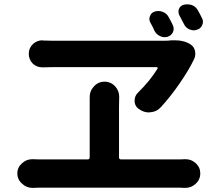

<svg xmlns="http://www.w3.org/2000/svg" viewBox="-20 -871 1040 902"><path d="M928.7 -786.1Q933.6 -777.3 933.6 -768.6Q933.6 -760.7 929.7 -752.9Q922.9 -736.3 905.3 -731.4Q897.5 -728.5 890.6 -728.5Q879.9 -728.5 869.1 -733.4Q851.6 -741.2 843.8 -758.8Q834 -778.3 823.2 -797.9Q818.4 -806.6 818.4 -815.4Q818.4 -821.3 820.3 -828.1Q826.2 -843.8 842.8 -848.6Q851.6 -850.6 859.4 -850.6Q870.1 -850.6 879.9 -847.7Q899.4 -840.8 909.2 -823.2Q918.9 -806.6 928.7 -786.1ZM792 -752.9Q795.9 -744.1 795.9 -736.3Q795.9 -728.5 793 -720.7Q785.2 -704.1 767.6 -698.2Q760.7 -696.3 752.9 -696.3Q742.2 -696.3 732.4 -701.2Q714.8 -709 706.1 -725.6Q697.3 -746.1 686.5 -764.6Q681.6 -773.4 681.6 -782.2Q681.6 -789.1 684.6 -794.9Q690.4 -811.5 706.1 -816.4Q714.8 -819.3 723.6 -819.3Q734.4 -819.3 744.1 -815.4Q762.7 -808.6 771.5 -792Q782.2 -773.4 792 -752.9ZM719.7 -547.9Q721.7 -550.8 720.2 -553.2Q718.8 -555.7 714.8 -555.7H234.4Q215.8 -555.7 182.6 -554.7Q180.7 -554.7 178.7 -554.7Q153.3 -554.7 134.8 -571.3Q115.2 -590.8 115.2 -618.2Q115.2 -645.5 134.8 -664.1Q154.3 -681.6 178.7 -681.6Q180.7 -681.6 182.6 -680.7Q206.1 -679.7 223.6 -679.7H756.8Q771.5 -679.7 785.2 -681.6Q794.9 -681.6 803.7 -681.6Q846.7 -681.6 877 -661.1Q892.6 -650.4 896.5 -629.9Q897.5 -624 897.5 -618.2Q897.5 -604.5 890.6 -590.8Q867.2 -542 824.2 -479.5Q781.2 -417 735.4 -367.2Q715.8 -345.7 687.5 -343.8Q683.6 -342.8 679.7 -342.8Q655.3 -342.8 634.8 -357.4Q612.3 -371.1 612.3 -398.4Q612.3 -420.9 628.9 -436.5Q684.6 -491.2 719.7 -547.9ZM539.1 -131.8Q539.1 -122.1 548.8 -122.1H826.2Q836.9 -122.1 847.7 -123Q849.6 -123 852.5 -123Q878.9 -123 899.4 -104.5Q920.9 -85 920.9 -56.6Q920.9 -27.3 899.4 -7.8Q878.9 11.7 850.6 11.7Q849.6 11.7 847.7 11.7Q835 10.7 826.2 10.7H163.1Q149.4 10.7 134.8 11.7Q133.8 11.7 132.8 11.7Q104.5 11.7 84 -7.8Q61.5 -27.3 61.5 -56.6Q61.5 -85 84 -104.5Q104.5 -123 130.9 -123Q132.8 -123 134.8 -123Q149.4 -122.1 163.1 -122.1H391.6Q401.4 -122.1 401.4 -131.8V-372.1Q401.4 -412.1 401.4 -412.1Q400.4 -442.4 420.9 -464.8Q441.4 -487.3 471.2 -487.3Q501 -487.3 521.5 -464.8Q540 -444.3 540 -416L539.1 -371.1Z"/></svg>

Font: Gen Jyuu GothicX Bold
Style: Bold
Weight: 700
Designer: Ryoko NISHIZUKA (kana &amp; ideographs); Paul D. Hunt (Latin, Greek &amp; Cyrillic); Wenlong ZHANG (bopomofo); Sandoll C
Version: Version 1.058.20140828